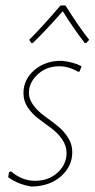

<svg xmlns="http://www.w3.org/2000/svg" viewBox="-20 -678 347 704"><path d="M95 -520 87 -532Q129 -573 202 -658H220Q269 -580 307 -532L296 -520H291Q252 -570 210 -637Q151 -569 100 -520ZM207 -455Q249 -451 279 -435L272 -416L266 -415Q232 -435 197 -435Q150 -435 118 -405Q86 -375 86 -338Q86 -314 102.5 -292Q119 -270 142.5 -253Q166 -236 189 -218Q212 -200 228.5 -175Q245 -150 245 -120Q245 -68 203.5 -31.5Q162 5 96 6Q48 -1 10 -28L13 -46L20 -50Q61 -15 108 -15Q158 -15 191 -45Q224 -75 224 -117Q224 -144 207.5 -167.5Q191 -191 168 -208Q145 -225 122 -242Q99 -259 82.5 -283Q66 -307 66 -336Q66 -387 106.5 -421.5Q147 -456 207 -455Z"/></svg>

Font: Alegreya Sans SC Thin
Style: Italic
Weight: 100
Italic angle: -7°
Designer: Juan Pablo del Peral
Foundry: Huerta Tipografica
Version: Version 2.007